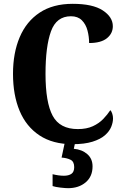

<svg xmlns="http://www.w3.org/2000/svg" viewBox="-20 -744 648 1004"><path d="M359 10Q256 10 186.5 -36Q117 -82 82.5 -164.5Q48 -247 48 -358Q48 -467 83 -549.5Q118 -632 187.5 -678Q257 -724 360 -724Q465 -724 517.5 -689.5Q570 -655 570 -607Q570 -569 539 -544Q508 -519 446 -519Q446 -552 437.5 -584.5Q429 -617 408 -638Q387 -659 351 -659Q275 -659 246.5 -580Q218 -501 218 -358Q218 -208 255.5 -138.5Q293 -69 387 -69Q433 -69 465.5 -84Q498 -99 520 -122Q542 -145 557 -168Q563 -162 567 -149.5Q571 -137 571 -125Q571 -104 561.5 -80.5Q552 -57 528.5 -36.5Q505 -16 463.5 -3Q422 10 359 10ZM336 240Q322 240 296 237Q270 234 255 229V167Q288 175 314 175Q339 175 353.5 165Q368 155 368 130Q368 101 349 91.5Q330 82 302 80L321 -9H375L366 34Q409 38 436.5 62Q464 86 464 126Q464 179 428 209.5Q392 240 336 240Z"/></svg>

Font: Noto Serif Bengali Condensed ExtraBold
Style: Regular
Weight: 800
Width: 3
Designer: Juan Bruce, Universal Thirst, Indian Type Foundry and the Monotype Design Team.
Foundry: Monotype Imaging Inc.
Version: Version 2.003; ttfautohint (v1.8.4.7-5d5b)